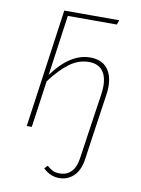

<svg xmlns="http://www.w3.org/2000/svg" viewBox="-82 -575 610 829"><g transform="rotate(10 223.0 -161.0)"><path d="M377 -228Q377 -210 374 -192L346 0L332 98Q325 146 299 171.5Q273 197 235 197Q197 197 165 167L178 153Q191 165 203.5 171Q216 177 235 177Q264 177 284 157.5Q304 138 310 96L324 0L352 -190Q355 -210 355 -226Q355 -271 335 -295Q315 -319 276 -319Q231 -319 191 -289.5Q151 -260 110 -205L81 0H59L132 -519H373L366 -499H151L114 -234Q191 -339 278 -339Q327 -339 352 -309.5Q377 -280 377 -228Z"/></g></svg>

Font: Fira Sans Extra Condensed Thin
Style: Italic
Weight: 250
Width: 3
Italic angle: -8°
Designer: Carrois Corporate & Edenspiekermann AG
Foundry: Carrois Corporate GbR & Edenspiekermann AG
Version: Version 4.203